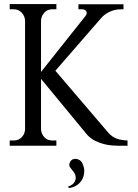

<svg xmlns="http://www.w3.org/2000/svg" viewBox="-20 -721 683 950"><path d="M183 -79Q185 -57 200 -41.5Q215 -26 238 -26H259V0H28V-26H49Q72 -26 87 -41.5Q102 -57 104 -79V-621Q102 -643 87 -659Q72 -675 49 -675H28V-701H259V-675H238Q215 -675 200 -659Q185 -643 183 -621V-365L403 -642Q409 -649 409 -656Q409 -664 403 -669.5Q397 -675 386 -675H368V-700H591V-675H579Q549 -675 523 -663Q497 -651 480 -631L254 -371L518 -62Q536 -43 557.5 -35Q579 -27 611 -26V0H562Q551 0 532.5 -1.5Q514 -3 492.5 -8.5Q471 -14 448.5 -25.5Q426 -37 408 -58L183 -331ZM317 202Q335 196 343.5 186.5Q352 177 354 166Q356 155 352.5 145Q349 135 344 129Q336 119 327.5 108Q319 97 326 82Q330 73 338 68.5Q346 64 356 65Q366 66 375 72Q384 78 389 90Q399 113 396.5 134.5Q394 156 383.5 172Q373 188 356 198Q339 208 320 209Z"/></svg>

Font: Constantine
Style: Regular
Weight: 400
Designer: Dukom Design
Version: Version 1.001;PS 001.001;hotconv 1.0.56;makeotf.lib2.0.21325